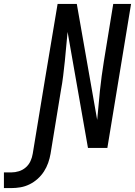

<svg xmlns="http://www.w3.org/2000/svg" viewBox="-166 -755 689 980"><path d="M-146 205V125H-108Q-89 125 -69.5 119Q-50 113 -34.5 99.5Q-19 86 -10.5 67.5Q-2 49 1 30Q32 -161 64 -352.5Q96 -544 128 -735H226L330 -143Q334 -180 337 -217Q340 -254 344 -291.5Q348 -329 353 -366.5Q358 -404 364 -441L412 -735H503L382 0H283L179 -592Q175 -555 172 -518Q169 -481 165 -443.5Q161 -406 156.5 -368.5Q152 -331 145 -294L92 30Q88 53 80 76Q72 99 58.5 120Q45 141 26 158Q7 175 -15.5 186Q-38 197 -61.5 201Q-85 205 -108 205Z"/></svg>

Font: Iosevka SS04 Medium
Style: Italic
Weight: 500
Italic angle: -9°
Monospace: yes
Designer: Belleve Invis
Foundry: Belleve Invis
Version: Version 19.0.0; ttfautohint (v1.8.4)